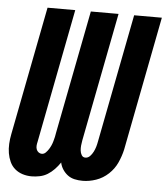

<svg xmlns="http://www.w3.org/2000/svg" viewBox="-50 -715 674 773"><g transform="rotate(5 286.5 -329.0)"><path d="M106 12Q87 12 69.5 6.5Q52 1 38.5 -10.5Q25 -22 17.5 -38.5Q10 -55 7 -73Q4 -91 5 -110.5Q6 -130 10 -150L111 -670H223L118 -128Q116 -120 115.5 -112.5Q115 -105 117.5 -98Q120 -91 126 -86.5Q132 -82 139 -82Q148 -82 155 -89Q162 -96 167 -104Q172 -112 175.5 -120Q179 -128 181.5 -137Q184 -146 186 -154.5Q188 -163 189 -171L286 -670H398L297 -150Q295 -139 294 -129Q293 -119 294 -109Q295 -99 300 -90.5Q305 -82 315 -82Q326 -82 334 -90.5Q342 -99 347 -109Q352 -119 355 -129Q358 -139 360 -150L461 -670H573L468 -128Q462 -101 450 -74.5Q438 -48 416 -27.5Q394 -7 366.5 2.5Q339 12 312 12Q295 12 279.5 8.5Q264 5 252 -4Q240 -13 231.5 -26Q223 -39 220 -54Q210 -39 197.5 -26Q185 -13 170.5 -4Q156 5 139 8.5Q122 12 106 12Z"/></g></svg>

Font: Lode Term
Style: Bold Italic
Weight: 700
Italic angle: -11°
Monospace: yes
Designer: Belleve Invis
Foundry: Belleve Invis
Version: Version 29.2.0